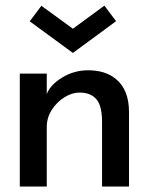

<svg xmlns="http://www.w3.org/2000/svg" viewBox="-20 -678 525 698"><path d="M449 0H351V-234.5Q351 -294 330 -317.8Q309 -341.5 269 -341.5Q242 -341.5 214.5 -324.5Q187 -307.5 168.5 -279Q150 -250.5 150 -216V0H52V-410.5H150V-336Q163 -370 206.2 -396.2Q249.5 -422.5 300 -422.5Q362.5 -422.5 400.5 -391.5Q449 -352.5 449 -270.5ZM245 -485.5 88 -600.5 130.5 -657 245 -573.5 359.5 -657.5 402 -601Z"/></svg>

Font: Lucymar Sans Medium
Style: Regular
Weight: 500
Foundry: The League of Moveable Type (original font) / Main changes by Cristiano Sobral with portions from Mirco Monsees
Version: Version 2.001;August 30, 2020;FontCreator 13.0.0.2681 64-bit